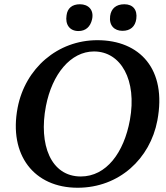

<svg xmlns="http://www.w3.org/2000/svg" viewBox="-20 -874 781 903"><path d="M349 -728C383 -728 405 -748 413 -783C423 -828 395 -854 356 -854C319 -854 297 -835 293 -802C286 -758 308 -728 349 -728ZM556 -729C593 -729 616 -749 621 -785C627 -828 605 -854 565 -854C526 -854 503 -834 498 -799C492 -754 518 -729 556 -729ZM345 9C541 9 686 -128 720 -307C766 -549 637 -685 438 -685C251 -685 99 -553 63 -368C20 -144 141 9 345 9ZM360 -44C219 -44 161 -194 196 -375C225 -525 312 -632 422 -632C549 -632 625 -497 591 -310C563 -156 480 -44 360 -44Z"/></svg>

Font: Vollkorn Semibold
Style: Italic
Weight: 600
Italic angle: -11°
Designer: Friedrich Althausen
Foundry: Friedrich Althausen
Version: Version 4.015;PS 004.015;hotconv 1.0.88;makeotf.lib2.5.64775